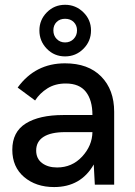

<svg xmlns="http://www.w3.org/2000/svg" viewBox="-20 -755 551 785"><path d="M246.1 -524.4Q201.7 -524.4 171.4 -555.7Q141.1 -586.9 141.1 -630.4Q141.1 -673.8 171.6 -704.6Q202.1 -735.4 246.1 -735.4Q289.6 -735.4 320.8 -704.8Q352.1 -674.3 352.1 -630.4Q352.1 -586.4 321 -555.4Q290 -524.4 246.1 -524.4ZM246.1 -581.5Q267.1 -581.5 281 -595.7Q294.9 -609.9 294.9 -630.9Q294.9 -651.4 281.5 -664.8Q268.1 -678.2 246.1 -678.2Q224.6 -678.2 211.4 -665Q198.2 -651.9 198.2 -630.9Q198.2 -609.4 211.9 -595.5Q225.6 -581.5 246.1 -581.5ZM201.2 9.8Q127 9.8 78.6 -31.2Q30.3 -72.3 30.3 -142.6Q30.3 -215.8 85.4 -250.2Q140.6 -284.7 238.8 -284.7H357.9Q357.9 -345.2 331.3 -379.4Q304.7 -413.6 249 -413.6Q205.6 -413.6 174.1 -393.8Q142.6 -374 123.5 -344.2L52.2 -397Q124 -496.1 245.6 -496.1Q340.8 -496.1 393.8 -442.1Q446.8 -388.2 446.8 -297.9V0H367.7L363.3 -82.5Q310.5 9.8 201.2 9.8ZM213.4 -70.3Q274.4 -70.3 315.7 -114.7Q356.9 -159.2 357.9 -214.8H246.1Q188.5 -214.8 158.2 -195.6Q127.9 -176.3 127.9 -139.6Q127.9 -106.4 151.9 -88.4Q175.8 -70.3 213.4 -70.3Z"/></svg>

Font: HK Grotesk Medium
Style: Regular
Weight: 500
Designer: Alfredo Marco Pradil and Stefan Peev
Foundry: Hanken Design Co.
Version: Version 1.045;PS 001.045;hotconv 1.0.88;makeotf.lib2.5.64775